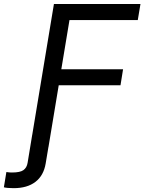

<svg xmlns="http://www.w3.org/2000/svg" viewBox="-111 -748 734 976"><path d="M-91.3 204.1 -78.6 126.5Q-70.8 127.9 -63.2 128.4Q-55.7 128.9 -50.3 128.9Q-8.3 128.9 8.5 116.5Q25.4 104 29.3 79.6L52.7 -62.5H145.5L121.1 83.5Q110.8 144.5 69.1 176.5Q27.3 208.5 -41.5 208.5Q-57.6 208.5 -71 207.3Q-84.5 206.1 -91.3 204.1ZM42.5 0 163.1 -727.5H603L589.4 -646H242.2L200.7 -396H514.6L501.5 -314.5H187.5L135.3 0Z"/></svg>

Font: Inter Variable
Style: Italic
Weight: 400
Italic angle: -9.39999°
Designer: Rasmus Andersson
Foundry: rsms
Version: Version 4.001;git-9221beed3